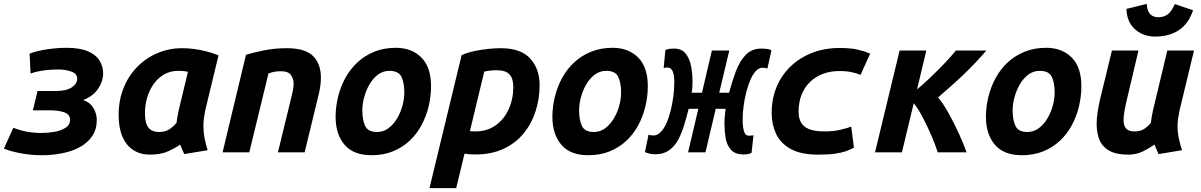

<svg xmlns="http://www.w3.org/2000/svg" viewBox="-23 -787 6203 992"><path d="M192 15Q140 15 87.5 5.5Q35 -4 -3 -19L46 -127Q74 -115 111.5 -107.5Q149 -100 192 -100Q226 -100 259.5 -106Q293 -112 316 -127Q339 -142 339 -167Q339 -197 308 -207Q277 -217 239 -217H147L171 -317H267Q321 -317 348.5 -336Q376 -355 376 -380Q376 -406 346 -417Q316 -428 279 -428Q242 -428 214 -424.5Q186 -421 167 -416.5Q148 -412 135 -407L130 -510Q171 -525 222.5 -532.5Q274 -540 320 -540Q390 -540 431.5 -522Q473 -504 491.5 -473.5Q510 -443 510 -407Q510 -386 500.5 -360Q491 -334 469 -310Q447 -286 407 -270Q444 -257 460.5 -227.5Q477 -198 477 -168Q477 -119 453.5 -84Q430 -49 389.5 -27Q349 -5 298 5Q247 15 192 15Z M749 12Q700 11 664.5 -12.5Q629 -36 609.5 -81Q590 -126 590 -193Q590 -269 615.5 -332.5Q641 -396 686.5 -442Q732 -488 791.5 -513Q851 -538 918 -538Q948 -538 979 -534Q1010 -530 1042 -522Q1074 -514 1106 -501L1037 -215Q1033 -195 1030.5 -175.5Q1028 -156 1028 -136Q1028 -103 1034 -72.5Q1040 -42 1050 -11L929 9Q925 1 917.5 -16.5Q910 -34 908 -40Q886 -24 847.5 -6Q809 12 749 12ZM799 -105Q831 -105 852 -119Q873 -133 889 -152Q891 -169 893.5 -183Q896 -197 900 -216L948 -416Q935 -419 922 -420Q909 -421 897 -421Q858 -421 826 -403Q794 -385 772 -354.5Q750 -324 738 -285Q726 -246 726 -204Q726 -165 735 -143.5Q744 -122 760.5 -113.5Q777 -105 799 -105Z M1127 0 1248 -504Q1283 -515 1339.5 -526.5Q1396 -538 1459 -538Q1553 -538 1594 -498Q1635 -458 1635 -385Q1635 -366 1632 -343.5Q1629 -321 1623 -297L1551 0H1413L1481 -279Q1485 -296 1489.5 -315.5Q1494 -335 1494 -354Q1494 -380 1480 -399.5Q1466 -419 1429 -419Q1413 -419 1396.5 -416.5Q1380 -414 1364 -407L1265 0Z M1897 15Q1803 15 1757 -39.5Q1711 -94 1711 -183Q1711 -236 1724 -288Q1737 -340 1762 -385.5Q1787 -431 1824.5 -465.5Q1862 -500 1911.5 -520Q1961 -540 2022 -540Q2104 -540 2154 -490Q2204 -440 2204 -342Q2204 -289 2191.5 -237Q2179 -185 2154.5 -139.5Q2130 -94 2093 -59.5Q2056 -25 2007 -5Q1958 15 1897 15ZM1925 -105Q1958 -105 1984 -124.5Q2010 -144 2028.5 -175Q2047 -206 2056.5 -241.5Q2066 -277 2066 -308Q2066 -360 2051 -390.5Q2036 -421 1989 -421Q1956 -421 1930 -401.5Q1904 -382 1886 -351Q1868 -320 1858.5 -284.5Q1849 -249 1849 -218Q1849 -166 1864 -135.5Q1879 -105 1925 -105Z M2196 185 2362 -502Q2393 -516 2429.5 -523.5Q2466 -531 2501.5 -534.5Q2537 -538 2564 -538Q2668 -538 2716.5 -484.5Q2765 -431 2765 -347Q2765 -277 2744.5 -213Q2724 -149 2683 -98.5Q2642 -48 2579.5 -18.5Q2517 11 2433 11Q2411 11 2399 9.5Q2387 8 2377 7L2334 185ZM2432 -108Q2494 -108 2538 -139.5Q2582 -171 2605.5 -223.5Q2629 -276 2629 -337Q2629 -360 2623 -379.5Q2617 -399 2598.5 -411.5Q2580 -424 2544 -424Q2522 -424 2506.5 -422Q2491 -420 2479 -417L2405 -110Q2410 -109 2417.5 -108.5Q2425 -108 2432 -108Z M3017 15Q2923 15 2877 -39.5Q2831 -94 2831 -183Q2831 -236 2844 -288Q2857 -340 2882 -385.5Q2907 -431 2944.5 -465.5Q2982 -500 3031.5 -520Q3081 -540 3142 -540Q3224 -540 3274 -490Q3324 -440 3324 -342Q3324 -289 3311.5 -237Q3299 -185 3274.5 -139.5Q3250 -94 3213 -59.5Q3176 -25 3127 -5Q3078 15 3017 15ZM3045 -105Q3078 -105 3104 -124.5Q3130 -144 3148.5 -175Q3167 -206 3176.5 -241.5Q3186 -277 3186 -308Q3186 -360 3171 -390.5Q3156 -421 3109 -421Q3076 -421 3050 -401.5Q3024 -382 3006 -351Q2988 -320 2978.5 -284.5Q2969 -249 2969 -218Q2969 -166 2984 -135.5Q2999 -105 3045 -105Z M3819 11Q3775 11 3753.5 -13.5Q3732 -38 3726 -74.5Q3720 -111 3720 -148Q3720 -170 3722 -188Q3724 -206 3726 -225H3675L3622 0H3532L3585 -225H3535Q3524 -180 3511 -138Q3498 -96 3479.5 -62.5Q3461 -29 3432.5 -9.5Q3404 10 3362 10Q3349 10 3338 8Q3327 6 3309 -1L3328 -92Q3333 -89 3338.5 -88Q3344 -87 3354 -87Q3373 -87 3390 -104Q3407 -121 3420 -150Q3433 -179 3442 -215Q3451 -251 3456 -289.5Q3461 -328 3461 -364Q3461 -386 3457.5 -402.5Q3454 -419 3446.5 -428.5Q3439 -438 3426 -438Q3420 -438 3415.5 -437.5Q3411 -437 3406 -436L3415 -529Q3429 -534 3439 -535Q3449 -536 3459 -536Q3500 -536 3520.5 -509Q3541 -482 3548 -442.5Q3555 -403 3555 -364Q3555 -348 3554 -334Q3553 -320 3551 -308H3604L3655 -526H3745L3693 -308H3744Q3759 -365 3778.5 -417.5Q3798 -470 3829.5 -503Q3861 -536 3910 -536Q3924 -536 3937 -534.5Q3950 -533 3963 -528L3942 -433Q3931 -437 3916 -437Q3898 -437 3882.5 -420.5Q3867 -404 3854.5 -375.5Q3842 -347 3833 -312Q3824 -277 3819 -239.5Q3814 -202 3814 -168Q3814 -144 3817 -125.5Q3820 -107 3826.5 -96.5Q3833 -86 3844 -86Q3853 -86 3857 -86.5Q3861 -87 3870 -88L3860 3Q3852 7 3842.5 9Q3833 11 3819 11Z M4205 12Q4115 12 4062 -17.5Q4009 -47 3986.5 -96Q3964 -145 3964 -204Q3964 -277 3989.5 -338Q4015 -399 4062 -444Q4109 -489 4173 -514Q4237 -539 4314 -539Q4373 -539 4409 -530.5Q4445 -522 4473 -510L4423 -400Q4406 -408 4378 -414Q4350 -420 4314 -420Q4269 -420 4230.5 -406Q4192 -392 4163.5 -365Q4135 -338 4119 -299Q4103 -260 4103 -209Q4103 -180 4114 -157Q4125 -134 4154.5 -121Q4184 -108 4238 -108Q4282 -108 4319 -116.5Q4356 -125 4375 -133L4389 -24Q4371 -14 4348.5 -6Q4326 2 4292 7Q4258 12 4205 12Z M4498 0 4625 -526H4763L4715 -325Q4743 -348 4780 -383Q4817 -418 4854 -456.5Q4891 -495 4916 -526H5073Q5046 -494 5015 -461.5Q4984 -429 4951.5 -398Q4919 -367 4886.5 -338.5Q4854 -310 4824 -284Q4851 -251 4879 -200.5Q4907 -150 4931.5 -96.5Q4956 -43 4971 0H4822Q4810 -38 4789 -87Q4768 -136 4744 -181.5Q4720 -227 4698 -254L4637 0Z M5257 15Q5163 15 5117 -39.5Q5071 -94 5071 -183Q5071 -236 5084 -288Q5097 -340 5122 -385.5Q5147 -431 5184.5 -465.5Q5222 -500 5271.5 -520Q5321 -540 5382 -540Q5464 -540 5514 -490Q5564 -440 5564 -342Q5564 -289 5551.5 -237Q5539 -185 5514.5 -139.5Q5490 -94 5453 -59.5Q5416 -25 5367 -5Q5318 15 5257 15ZM5285 -105Q5318 -105 5344 -124.5Q5370 -144 5388.5 -175Q5407 -206 5416.5 -241.5Q5426 -277 5426 -308Q5426 -360 5411 -390.5Q5396 -421 5349 -421Q5316 -421 5290 -401.5Q5264 -382 5246 -351Q5228 -320 5218.5 -284.5Q5209 -249 5209 -218Q5209 -166 5224 -135.5Q5239 -105 5285 -105Z M5806 12Q5746 12 5710 -7.5Q5674 -27 5658.5 -62.5Q5643 -98 5643 -147Q5643 -174 5647.5 -204Q5652 -234 5659 -267L5722 -526H5859L5800 -276Q5792 -242 5787 -214.5Q5782 -187 5782 -166Q5782 -147 5788 -134Q5794 -121 5806.5 -114.5Q5819 -108 5838 -108Q5869 -108 5888 -120.5Q5907 -133 5923 -152Q5925 -169 5927.5 -183Q5930 -197 5934 -216L6008 -526H6146L6071 -215Q6067 -195 6064 -175.5Q6061 -156 6061 -136Q6061 -103 6067.5 -72.5Q6074 -42 6084 -11L5963 9Q5959 1 5951.5 -16.5Q5944 -34 5942 -40Q5920 -24 5884.5 -6Q5849 12 5806 12ZM5945 -598Q5884 -598 5841.5 -635.5Q5799 -673 5797 -741L5902 -767Q5903 -742 5911 -726.5Q5919 -711 5932.5 -704.5Q5946 -698 5962 -698Q5989 -698 6009 -712Q6029 -726 6047 -766L6141 -734Q6118 -664 6067.5 -631Q6017 -598 5945 -598Z"/></svg>

Font: Ubuntu Sans Mono
Style: Italic
Weight: 400
Italic angle: -13.5°
Monospace: yes
Designer: Dalton Maag Ltd
Foundry: Dalton Maag Ltd
Version: Version 1.006